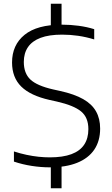

<svg xmlns="http://www.w3.org/2000/svg" viewBox="-20 -880 596 1020"><path d="M243.5 9Q198.5 9 149.2 1.5Q100 -6 54 -21.5V-75.5Q87.5 -64.5 120.8 -57.5Q154 -50.5 185.2 -47.2Q216.5 -44 244.5 -44Q314 -44 359.5 -61Q405 -78 427.2 -111.5Q449.5 -145 449.5 -194Q449.5 -256 410.8 -288Q372 -320 282 -340.5L243.5 -349Q141.5 -372 92.8 -420.2Q44 -468.5 44 -548Q44 -641 110.5 -695Q177 -749 309 -749Q354 -749 398.2 -743Q442.5 -737 480.5 -725V-670.5Q438.5 -683.5 395.5 -689.8Q352.5 -696 309.5 -696Q240.5 -696 195.5 -679Q150.5 -662 128.5 -629.5Q106.5 -597 106.5 -551Q106.5 -490.5 141.5 -457.5Q176.5 -424.5 262 -405L300.5 -396.5Q375 -380 421.8 -353.5Q468.5 -327 490.2 -288.2Q512 -249.5 512 -197Q512 -131 480.8 -85Q449.5 -39 389.5 -15Q329.5 9 243.5 9ZM250 120V-5L307 -7V120ZM250 -736V-860H307V-736Z"/></svg>

Font: Encode Sans SC SemiExpanded Light
Style: Regular
Weight: 300
Width: 6
Designer: Multiple Designers
Foundry: Impallari Type
Version: Version 3.002